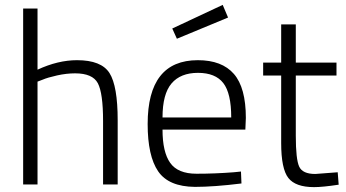

<svg xmlns="http://www.w3.org/2000/svg" viewBox="-20 -757 1420 788"><path d="M134 0H75V-722H134V-471Q218 -510 296 -510Q396 -510 429.5 -457Q463 -404 463 -263V0H403V-260Q403 -375 381.5 -415.5Q360 -456 288 -456Q253 -456 214.5 -447.5Q176 -439 155 -430L134 -422Z M939 -50 969 -53 971 -4Q858 10 780 10Q672 9 629 -54Q586 -117 586 -248Q586 -510 792 -510Q891 -510 940 -453.5Q989 -397 989 -273L987 -225H647Q647 -133 678.5 -88.5Q710 -44 786.5 -44Q863 -44 939 -50ZM647 -275H929Q929 -374 896.5 -416Q864 -458 792.5 -458Q721 -458 684 -414.5Q647 -371 647 -275ZM687 -640 894 -737 916 -685 706 -598Z M1361 -447H1194V-200Q1194 -103 1208 -73Q1222 -43 1274 -43L1366 -50L1370 1Q1304 11 1269 11Q1193 11 1163.5 -26.5Q1134 -64 1134 -170V-447H1060V-500H1134V-657H1194V-500H1361Z"/></svg>

Font: Titillium Web[RUS by Daymarius]
Style: Regular
Weight: 300
Designer: Cyrillization by Daymarius
Foundry: Cyrillization by Daymarius
Version: Version 1.002 September 12, 2018